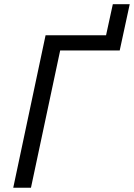

<svg xmlns="http://www.w3.org/2000/svg" viewBox="-20 -879 627 899"><path d="M193.4 -713.9H476.6L508.3 -859.4H587.4L540.5 -642.6H261.7L125 0H42Z"/></svg>

Font: Viking Open Sans
Style: Italic
Weight: 400
Italic angle: -12°
Foundry: Ascender Corporation
Version: Version 2.000